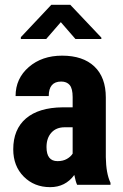

<svg xmlns="http://www.w3.org/2000/svg" viewBox="-20 -770 511 800"><path d="M402.3 -613.3V-607.4H294.4L233.4 -677.7L172.4 -607.4H66.9V-615.2L193.8 -750H272.9ZM301.3 0Q295.4 -12.2 289.6 -41Q252.4 9.8 189 9.8Q122.6 9.8 78.9 -34.2Q35.2 -78.1 35.2 -147.9Q35.2 -231 88.1 -276.4Q141.1 -321.8 240.7 -322.8H282.7V-365.2Q282.7 -400.9 270.5 -415.5Q258.3 -430.2 234.9 -430.2Q183.1 -430.2 183.1 -369.6H44.9Q44.9 -442.9 99.9 -490.5Q154.8 -538.1 238.8 -538.1Q325.7 -538.1 373.3 -492.9Q420.9 -447.8 420.9 -363.8V-115.2Q421.9 -46.9 440.4 -8.3V0ZM219.7 -98.6Q242.7 -98.6 258.8 -107.9Q274.9 -117.2 282.7 -129.9V-239.7H249.5Q214.4 -239.7 194.1 -217.3Q173.8 -194.8 173.8 -157.2Q173.8 -98.6 219.7 -98.6Z"/></svg>

Font: TypoPRO Roboto
Style: Bold
Weight: 700
Designer: Google
Version: Version 2.136; 2016